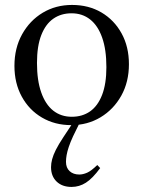

<svg xmlns="http://www.w3.org/2000/svg" viewBox="-20 -484 566 758"><path d="M263.5 -23Q305 -23 335.5 -44.2Q366 -65.5 383 -109.2Q400 -153 400 -219Q400 -288.5 383.2 -335.8Q366.5 -383 335.8 -407.2Q305 -431.5 262.5 -431.5Q221 -431.5 190.5 -410.2Q160 -389 143 -345.5Q126 -302 126 -235.5Q126 -166.5 142.8 -119Q159.5 -71.5 190.2 -47.2Q221 -23 263.5 -23ZM261.5 10Q196.5 10 145.8 -19.8Q95 -49.5 66 -102.5Q37 -155.5 37 -224Q37 -294 67.2 -348.5Q97.5 -403 148.8 -433.8Q200 -464.5 264.5 -464.5Q330 -464.5 380.5 -434.8Q431 -405 460 -352.2Q489 -299.5 489 -230.5Q489 -160.5 458.8 -106.2Q428.5 -52 377 -21Q325.5 10 261.5 10ZM268.5 54Q257.5 78 251.5 96Q245.5 114 243 128.2Q240.5 142.5 240.5 155Q240.5 178.5 255 191.8Q269.5 205 293 205Q307.5 205 324 197.8Q340.5 190.5 364 167.5L375.5 179.5Q345.5 220.5 319.2 237.2Q293 254 262.5 254Q225.5 254 203.5 232.8Q181.5 211.5 181.5 176Q181.5 161 185.8 144.8Q190 128.5 200.5 107.5Q211 86.5 230.5 57L278.5 -15.5H302.5Z"/></svg>

Font: Newsreader 36pt
Style: Regular
Weight: 400
Designer: Hugues Gentile
Foundry: Production Type
Version: Version 1.003